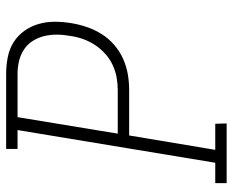

<svg xmlns="http://www.w3.org/2000/svg" viewBox="-88 -688 775 640"><g transform="rotate(-90 300.0 -367.5)"><path d="M10 0V-38H78L187 -697H124V-735H374Q403 -735 430.5 -729.5Q458 -724 480 -710Q502 -696 517.5 -674.5Q533 -653 540.5 -627Q548 -601 548 -573Q548 -545 543 -516Q539 -491 530 -465Q521 -439 506.5 -416Q492 -393 470.5 -374.5Q449 -356 424 -345Q399 -334 373 -329.5Q347 -325 321 -325H169L121 -38H208L209 0ZM175 -363H321Q342 -363 363.5 -367Q385 -371 405 -380.5Q425 -390 442 -405.5Q459 -421 471.5 -440.5Q484 -460 491 -480.5Q498 -501 501 -523Q505 -545 505 -567Q505 -589 500 -609Q495 -629 484 -646.5Q473 -664 455.5 -675.5Q438 -687 417.5 -692Q397 -697 375 -697H230Z"/></g></svg>

Font: Iosevka Etoile Extralight
Style: Italic
Weight: 200
Italic angle: -9°
Designer: Belleve Invis
Foundry: Belleve Invis
Version: Version 22.1.2; ttfautohint (v1.8.4)